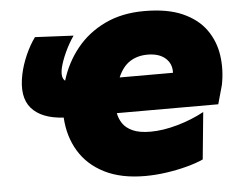

<svg xmlns="http://www.w3.org/2000/svg" viewBox="-52 -791 1069 870"><g transform="rotate(-5 482.0 -356.5)"><path d="M574 16Q465 16 389.8 -22Q314.5 -60 274.2 -126.8Q234 -193.5 229 -280Q128.5 -285.5 83.2 -337.8Q38 -390 59.5 -492Q68 -533 87.2 -577Q106.5 -621 131 -654.5L306 -646Q283.5 -614 265.2 -574.2Q247 -534.5 240 -503.5Q231 -460.5 250 -446Q275 -528 326.8 -591.8Q378.5 -655.5 455.8 -692.2Q533 -729 634 -729Q740 -729 808.8 -698.2Q877.5 -667.5 914.2 -615.5Q951 -563.5 960.2 -498.5Q969.5 -433.5 956 -365L932 -279H470.5Q475 -254 489.5 -232Q504 -210 534.5 -196Q565 -182 616 -182Q673 -182 739 -200.8Q805 -219.5 861 -250L840 -36Q808 -21.5 763.8 -9.8Q719.5 2 670.2 9Q621 16 574 16ZM632 -531Q586 -531 552 -509.2Q518 -487.5 497.5 -439H740Q742 -480 713.2 -505.5Q684.5 -531 632 -531Z"/></g></svg>

Font: Commissioner Black
Style: Italic
Weight: 900
Italic angle: -12°
Designer: Kostas Bartsokas
Foundry: Kostas Bartsokas
Version: Version 1.000; ttfautohint (v1.8.3)